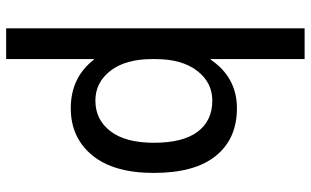

<svg xmlns="http://www.w3.org/2000/svg" viewBox="-213 -577 1010 624"><g transform="rotate(90 292.0 -265.0)"><path d="M444 -260Q444 -355 408 -402.5Q372 -450 307 -450Q248 -450 210 -400.5Q172 -351 172 -265V-255Q172 -168 210 -119Q248 -70 307 -70Q369 -70 406.5 -119Q444 -168 444 -260ZM542 -260Q542 -129 484.5 -59.5Q427 10 332 10Q232 10 174 -65H172V220H72V-750H172V-445H174Q232 -530 332 -530Q431 -530 486.5 -461.5Q542 -393 542 -260Z"/></g></svg>

Font: Mplus 1p Medium
Style: Regular
Weight: 500
Version: Version 1.061